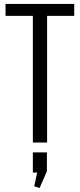

<svg xmlns="http://www.w3.org/2000/svg" viewBox="-20 -720 403 970"><path d="M355 -700V-640H182L218 -679V0H146V-679L179 -640H8V-700ZM217 50V145L180 230L153 221L179 99L213 151L146 152V50Z"/></svg>

Font: Pathway Extreme Condensed Light
Style: Regular
Weight: 300
Width: 3
Version: Version 1.001;gftools[0.9.26]